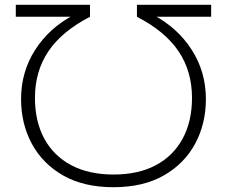

<svg xmlns="http://www.w3.org/2000/svg" viewBox="-20 -770 948 802"><path d="M454 12Q330 12 244 -37Q158 -86 113 -169.5Q68 -253 68 -356Q68 -470 127 -562Q186 -654 289 -708L304 -700H46V-750H356V-700Q238 -639 182 -555.5Q126 -472 126 -361Q126 -263 165 -191Q204 -119 277.5 -80Q351 -41 454 -41Q558 -41 631 -80Q704 -119 743 -191Q782 -263 782 -361Q782 -472 726 -555.5Q670 -639 552 -700V-750H862V-700H604L618 -709Q721 -655 780.5 -562.5Q840 -470 840 -356Q840 -253 795 -169.5Q750 -86 664 -37Q578 12 454 12Z"/></svg>

Font: Unbounded ExtraLight
Style: Regular
Weight: 250
Designer: Luke Prowse, Jean-Baptiste Morizot, Fátima Lázaro, Florian Runge
Foundry: NaN
Version: Version 1.701;gftools[0.9.28.dev5+ged2979d]